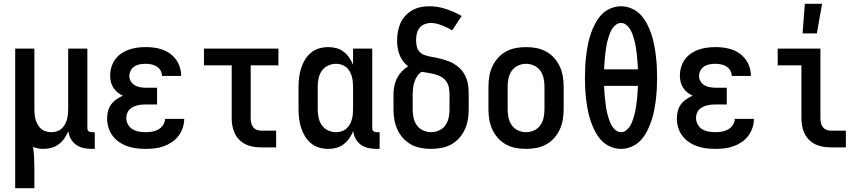

<svg xmlns="http://www.w3.org/2000/svg" viewBox="-20 -776 4540 1011"><path d="M60 215V-520H161V-200Q161 -186 162.5 -172Q164 -158 168 -144.5Q172 -131 179.5 -118.5Q187 -106 197.5 -97Q208 -88 222 -84Q236 -80 250 -80Q264 -80 278 -84Q292 -88 302.5 -97Q313 -106 320.5 -118.5Q328 -131 332 -144.5Q336 -158 337.5 -172Q339 -186 339 -200V-520H440V-103Q440 -98 441 -93.5Q442 -89 445.5 -86Q449 -83 453.5 -81.5Q458 -80 463 -80H479V8H463Q441 8 420 3.5Q399 -1 381 -13.5Q363 -26 352.5 -45.5Q342 -65 340 -86Q332 -66 319.5 -48Q307 -30 290 -17Q273 -4 252 2Q231 8 209 8Q195 8 181 5.5Q167 3 154 -2Q158 25 159.5 52.5Q161 80 161 107V215Z M748 8Q723 8 698.5 5Q674 2 651 -6Q628 -14 607.5 -28Q587 -42 572.5 -61.5Q558 -81 551 -105Q544 -129 544 -153Q544 -172 549 -191.5Q554 -211 565.5 -226.5Q577 -242 593 -253Q609 -264 627 -272Q612 -279 599 -289.5Q586 -300 577 -314Q568 -328 564 -344.5Q560 -361 560 -377Q560 -400 566.5 -422Q573 -444 586 -462.5Q599 -481 618 -494Q637 -507 658.5 -514.5Q680 -522 702.5 -525Q725 -528 747 -528Q770 -528 792.5 -525Q815 -522 836 -514.5Q857 -507 875.5 -493.5Q894 -480 907 -462Q920 -444 927 -422Q934 -400 934 -377V-376H833Q833 -391 825.5 -404.5Q818 -418 805 -426Q792 -434 777 -437Q762 -440 747 -440Q732 -440 717 -437.5Q702 -435 689 -427Q676 -419 668.5 -405Q661 -391 661 -376Q661 -361 669 -347.5Q677 -334 690.5 -326.5Q704 -319 719.5 -316.5Q735 -314 750 -314H807V-226H750Q738 -226 726 -225Q714 -224 702.5 -221Q691 -218 680 -212.5Q669 -207 661 -198.5Q653 -190 649 -178Q645 -166 645 -155Q645 -137 654 -120.5Q663 -104 678.5 -95Q694 -86 712 -83Q730 -80 748 -80Q765 -80 782 -83Q799 -86 814 -94.5Q829 -103 839 -118Q849 -133 849 -150H950Q950 -126 942 -102.5Q934 -79 919.5 -60Q905 -41 885 -27.5Q865 -14 842.5 -6Q820 2 796 5Q772 8 748 8Z M1354 0Q1334 0 1313 -3.5Q1292 -7 1273.5 -16Q1255 -25 1240 -40Q1225 -55 1216 -74Q1207 -93 1203.5 -113.5Q1200 -134 1200 -155V-432H1054V-520H1446V-432H1300V-155Q1300 -142 1302.5 -130Q1305 -118 1312 -108Q1319 -98 1330.5 -93Q1342 -88 1354 -88H1434V0Z M1708 8Q1684 8 1660 1Q1636 -6 1617 -22Q1598 -38 1585.5 -59Q1573 -80 1565.5 -103.5Q1558 -127 1555 -151.5Q1552 -176 1552 -200V-320Q1552 -344 1555 -368.5Q1558 -393 1565.5 -416.5Q1573 -440 1585.5 -461Q1598 -482 1617 -498Q1636 -514 1660 -521Q1684 -528 1708 -528Q1730 -528 1751 -522.5Q1772 -517 1789 -504Q1806 -491 1818.5 -473Q1831 -455 1839 -435V-520H1940V-103Q1940 -98 1941 -93.5Q1942 -89 1945.5 -86Q1949 -83 1953.5 -81.5Q1958 -80 1963 -80H1979V8H1963Q1941 8 1920 3.5Q1899 -1 1881 -13.5Q1863 -26 1852.5 -45.5Q1842 -65 1840 -86Q1832 -66 1819.5 -48Q1807 -30 1789.5 -16.5Q1772 -3 1751 2.5Q1730 8 1708 8ZM1749 -80Q1763 -80 1777 -84Q1791 -88 1802 -97Q1813 -106 1820.5 -118.5Q1828 -131 1832 -144.5Q1836 -158 1837.5 -172Q1839 -186 1839 -200V-320Q1839 -334 1837.5 -348Q1836 -362 1832 -375.5Q1828 -389 1820.5 -401.5Q1813 -414 1802 -423Q1791 -432 1777 -436Q1763 -440 1749 -440Q1727 -440 1707 -430.5Q1687 -421 1674.5 -403Q1662 -385 1657.5 -363.5Q1653 -342 1653 -320V-200Q1653 -178 1657.5 -156.5Q1662 -135 1674.5 -117Q1687 -99 1707 -89.5Q1727 -80 1749 -80Z M2250 8Q2223 8 2196 3Q2169 -2 2145 -15Q2121 -28 2102.5 -48.5Q2084 -69 2072.5 -94Q2061 -119 2056.5 -146Q2052 -173 2052 -200V-277Q2052 -299 2056 -321Q2060 -343 2070 -363Q2080 -383 2095 -399Q2110 -415 2129 -427Q2114 -438 2102.5 -453.5Q2091 -469 2084 -487Q2077 -505 2074 -524Q2071 -543 2071 -563Q2071 -586 2075 -609Q2079 -632 2088.5 -653.5Q2098 -675 2114 -692.5Q2130 -710 2150 -721.5Q2170 -733 2193 -738Q2216 -743 2240 -743Q2285 -743 2328.5 -728.5Q2372 -714 2411 -692L2361 -616Q2348 -624 2334.5 -630.5Q2321 -637 2307 -642.5Q2293 -648 2278.5 -651.5Q2264 -655 2249 -655Q2232 -655 2215.5 -648.5Q2199 -642 2188.5 -628.5Q2178 -615 2174.5 -598Q2171 -581 2171 -564Q2171 -548 2174.5 -532Q2178 -516 2188.5 -504Q2199 -492 2214.5 -486.5Q2230 -481 2246 -478Q2262 -475 2277.5 -472Q2293 -469 2308.5 -464.5Q2324 -460 2339.5 -454.5Q2355 -449 2368.5 -441Q2382 -433 2394.5 -422.5Q2407 -412 2416.5 -399Q2426 -386 2432.5 -371.5Q2439 -357 2442.5 -341Q2446 -325 2447 -309Q2448 -293 2448 -277V-200Q2448 -173 2443.5 -146Q2439 -119 2427.5 -94Q2416 -69 2397.5 -48.5Q2379 -28 2355 -15Q2331 -2 2304 3Q2277 8 2250 8ZM2250 -80Q2272 -80 2292.5 -89.5Q2313 -99 2325.5 -117Q2338 -135 2342.5 -156.5Q2347 -178 2347 -200V-277Q2347 -295 2344 -313Q2341 -331 2331 -346Q2321 -361 2305 -370.5Q2289 -380 2271.5 -384.5Q2254 -389 2236 -392Q2218 -395 2200 -398Q2186 -389 2176.5 -374.5Q2167 -360 2162 -344Q2157 -328 2155 -311Q2153 -294 2153 -277V-200Q2153 -178 2157.5 -156.5Q2162 -135 2174.5 -117Q2187 -99 2207.5 -89.5Q2228 -80 2250 -80Z M2750 8Q2723 8 2696 3Q2669 -2 2645 -15Q2621 -28 2602.5 -48.5Q2584 -69 2572.5 -94Q2561 -119 2556.5 -146Q2552 -173 2552 -200V-320Q2552 -347 2556.5 -374Q2561 -401 2572.5 -426Q2584 -451 2602.5 -471.5Q2621 -492 2645 -505Q2669 -518 2696 -523Q2723 -528 2750 -528Q2777 -528 2804 -523Q2831 -518 2855 -505Q2879 -492 2897.5 -471.5Q2916 -451 2927.5 -426Q2939 -401 2943.5 -374Q2948 -347 2948 -320V-200Q2948 -173 2943.5 -146Q2939 -119 2927.5 -94Q2916 -69 2897.5 -48.5Q2879 -28 2855 -15Q2831 -2 2804 3Q2777 8 2750 8ZM2750 -80Q2772 -80 2792.5 -89.5Q2813 -99 2825.5 -117Q2838 -135 2842.5 -156.5Q2847 -178 2847 -200V-320Q2847 -342 2842.5 -363.5Q2838 -385 2825.5 -403Q2813 -421 2792.5 -430.5Q2772 -440 2750 -440Q2728 -440 2707.5 -430.5Q2687 -421 2674.5 -403Q2662 -385 2657.5 -363.5Q2653 -342 2653 -320V-200Q2653 -178 2657.5 -156.5Q2662 -135 2674.5 -117Q2687 -99 2707.5 -89.5Q2728 -80 2750 -80Z M3250 8Q3221 8 3193.5 -4Q3166 -16 3146.5 -37Q3127 -58 3113.5 -84Q3100 -110 3090.5 -138Q3081 -166 3075.5 -194.5Q3070 -223 3066.5 -251.5Q3063 -280 3061.5 -309Q3060 -338 3060 -368Q3060 -397 3061.5 -426Q3063 -455 3066.5 -483.5Q3070 -512 3075.5 -540.5Q3081 -569 3090.5 -597Q3100 -625 3113.5 -651Q3127 -677 3146.5 -698Q3166 -719 3193.5 -731Q3221 -743 3250 -743Q3279 -743 3306.5 -731Q3334 -719 3353.5 -698Q3373 -677 3386.5 -651Q3400 -625 3409.5 -597Q3419 -569 3424.5 -540.5Q3430 -512 3433.5 -483.5Q3437 -455 3438.5 -426Q3440 -397 3440 -368Q3440 -338 3438.5 -309Q3437 -280 3433.5 -251.5Q3430 -223 3424.5 -194.5Q3419 -166 3409.5 -138Q3400 -110 3386.5 -84Q3373 -58 3353.5 -37Q3334 -16 3306.5 -4Q3279 8 3250 8ZM3339 -411Q3338 -425 3337.5 -439Q3337 -453 3335.5 -467Q3334 -481 3332.5 -494.5Q3331 -508 3329 -522Q3327 -536 3324 -549.5Q3321 -563 3317 -576Q3313 -589 3308 -602Q3303 -615 3295 -626.5Q3287 -638 3275.5 -646.5Q3264 -655 3250 -655Q3236 -655 3224.5 -646.5Q3213 -638 3205 -626.5Q3197 -615 3192 -602Q3187 -589 3183 -576Q3179 -563 3176 -549.5Q3173 -536 3171 -522Q3169 -508 3167.5 -494.5Q3166 -481 3164.5 -467Q3163 -453 3162.5 -439Q3162 -425 3161 -411ZM3250 -80Q3264 -80 3275.5 -88.5Q3287 -97 3295 -108.5Q3303 -120 3308 -133Q3313 -146 3317 -159Q3321 -172 3324 -185.5Q3327 -199 3329 -213Q3331 -227 3332.5 -240.5Q3334 -254 3335.5 -268Q3337 -282 3337.5 -296Q3338 -310 3339 -324H3161Q3162 -310 3162.5 -296Q3163 -282 3164.5 -268Q3166 -254 3167.5 -240.5Q3169 -227 3171 -213Q3173 -199 3176 -185.5Q3179 -172 3183 -159Q3187 -146 3192 -133Q3197 -120 3205 -108.5Q3213 -97 3224.5 -88.5Q3236 -80 3250 -80Z M3748 8Q3723 8 3698.5 5Q3674 2 3651 -6Q3628 -14 3607.5 -28Q3587 -42 3572.5 -61.5Q3558 -81 3551 -105Q3544 -129 3544 -153Q3544 -172 3549 -191.5Q3554 -211 3565.5 -226.5Q3577 -242 3593 -253Q3609 -264 3627 -272Q3612 -279 3599 -289.5Q3586 -300 3577 -314Q3568 -328 3564 -344.5Q3560 -361 3560 -377Q3560 -400 3566.5 -422Q3573 -444 3586 -462.5Q3599 -481 3618 -494Q3637 -507 3658.5 -514.5Q3680 -522 3702.5 -525Q3725 -528 3747 -528Q3770 -528 3792.5 -525Q3815 -522 3836 -514.5Q3857 -507 3875.5 -493.5Q3894 -480 3907 -462Q3920 -444 3927 -422Q3934 -400 3934 -377V-376H3833Q3833 -391 3825.5 -404.5Q3818 -418 3805 -426Q3792 -434 3777 -437Q3762 -440 3747 -440Q3732 -440 3717 -437.5Q3702 -435 3689 -427Q3676 -419 3668.5 -405Q3661 -391 3661 -376Q3661 -361 3669 -347.5Q3677 -334 3690.5 -326.5Q3704 -319 3719.5 -316.5Q3735 -314 3750 -314H3807V-226H3750Q3738 -226 3726 -225Q3714 -224 3702.5 -221Q3691 -218 3680 -212.5Q3669 -207 3661 -198.5Q3653 -190 3649 -178Q3645 -166 3645 -155Q3645 -137 3654 -120.5Q3663 -104 3678.5 -95Q3694 -86 3712 -83Q3730 -80 3748 -80Q3765 -80 3782 -83Q3799 -86 3814 -94.5Q3829 -103 3839 -118Q3849 -133 3849 -150H3950Q3950 -126 3942 -102.5Q3934 -79 3919.5 -60Q3905 -41 3885 -27.5Q3865 -14 3842.5 -6Q3820 2 3796 5Q3772 8 3748 8Z M4206 -600 4218 -756H4309L4281 -600ZM4354 0Q4334 0 4313 -3.5Q4292 -7 4273.5 -16Q4255 -25 4240 -40Q4225 -55 4216 -74Q4207 -93 4203.5 -113.5Q4200 -134 4200 -155V-432H4075V-520H4300V-155Q4300 -142 4302.5 -130Q4305 -118 4312 -108Q4319 -98 4330.5 -93Q4342 -88 4354 -88H4434V0Z"/></svg>

Font: Iosevka SS18 Semibold
Style: Regular
Weight: 600
Monospace: yes
Designer: Belleve Invis
Foundry: Belleve Invis
Version: Version 25.1.1; ttfautohint (v1.8.4)